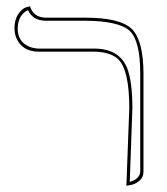

<svg xmlns="http://www.w3.org/2000/svg" viewBox="-20 -577 529 609"><path d="M380.9 12.2 390.1 -233.9Q390.1 -355.5 354.5 -389.6Q329.1 -412.6 277.8 -413.1H103Q51.3 -413.1 32.2 -455.6Q25.9 -470.7 25.9 -486.8Q25.9 -514.6 37.8 -532.2Q49.8 -549.8 62.5 -553.7L75.2 -557.1Q85.9 -522 124 -521H250Q362.8 -521 399.4 -483.9Q434.6 -446.8 435.1 -344.2V-33.2Q435.1 -14.2 421.6 -3.2Q408.2 7.8 394.5 9.8ZM391.6 0Q423.8 -9.8 424.8 -33.2V-344.2Q424.8 -447.3 391.6 -479Q356.9 -510.7 250 -511.2H124Q83.5 -512.2 68.8 -544.9Q37.1 -529.8 36.1 -486.8Q36.1 -443.4 74.7 -428.2Q88.4 -423.3 103 -422.9H277.8Q357.9 -422.9 382.8 -362.3Q399.9 -319.8 399.9 -233.9Z"/></svg>

Font: Linux Biolinum Outline O
Style: Bold
Weight: 700
Designer: Philipp H. Poll
Foundry: Philipp H. Poll
Version: Version 0.9.2